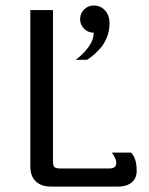

<svg xmlns="http://www.w3.org/2000/svg" viewBox="-20 -687 548 707"><path d="M325 -666.7Q350 -666.7 366.7 -648.8Q383.3 -630.8 383.3 -600Q383.3 -573.3 373.3 -548.8Q363.3 -524.2 347.9 -507.5Q332.5 -490.8 321.2 -481.7Q310 -472.5 300 -466.7H258.3Q284.2 -485 304.6 -512.1Q325 -539.2 325 -566.7Q304.2 -566.7 289.6 -581.2Q275 -595.8 275 -616.7Q275 -637.5 289.6 -652.1Q304.2 -666.7 325 -666.7ZM166.7 0Q132.5 0 112.1 -18.8Q91.7 -37.5 91.7 -75V-650H175V-91.7Q175 -77.5 180.4 -72.1Q185.8 -66.7 200 -66.7H383.3Q408.3 -66.7 408.3 -87.5Q408.3 -95 404.2 -104.2Q400 -113.3 395.8 -119.2L391.7 -125H462.5Q483.3 -104.2 483.3 -58.3Q483.3 -30 464.6 -15Q445.8 0 416.7 0Z"/></svg>

Font: BoonBaan
Style: Regular
Weight: 400
Designer: Sungsit Sawaiwan
Foundry: FontUni
Version: Version 2.0